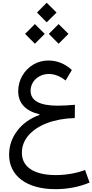

<svg xmlns="http://www.w3.org/2000/svg" viewBox="-20 -1028 664 1379"><path d="M315.4 -867.7 386.2 -938 315.4 -1008.3 245.6 -938ZM400.9 -713.9 471.7 -784.7 400.9 -855 330.6 -784.7ZM230.5 -713.9 301.3 -784.7 230.5 -855 160.2 -784.7ZM496.1 -525.4C446.3 -570.8 390.1 -593.3 327.6 -593.3C287.6 -593.3 251.5 -583.5 218.8 -564C153.3 -524.4 110.8 -454.6 110.8 -372.6C110.8 -286.6 164.1 -230.5 263.2 -207.5V-202.6C195.8 -177.7 142.6 -140.1 104 -88.9C64.9 -37.6 45.4 20 45.4 84C45.4 235.8 172.9 330.6 377 330.6C465.3 330.6 547.9 314.9 623.5 283.2L590.8 192.9C531.7 215.8 454.6 229.5 380.4 229.5C225.6 229.5 137.2 171.9 137.2 69.8C137.2 22.5 153.3 -19.5 185.1 -56.2C249 -129.9 366.7 -175.8 517.1 -180.2L518.1 -275.4C473.6 -271.5 430.2 -269 395.5 -269C265.1 -269 199.7 -304.7 199.7 -376C199.7 -443.4 257.3 -496.6 330.6 -496.6C371.6 -496.6 411.6 -481 451.2 -449.7Z"/></svg>

Font: Estedad Medium
Style: Regular
Weight: 500
Designer: Amin Abedi
Version: Version 7.3